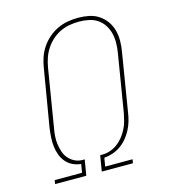

<svg xmlns="http://www.w3.org/2000/svg" viewBox="-110 -832 821 922"><g transform="rotate(-15 300.0 -371.5)"><path d="M50 0 53 -19H189L196 -61Q174 -63 154.5 -72.5Q135 -82 121.5 -98Q108 -114 100.5 -134.5Q93 -155 90.5 -177Q88 -199 89.5 -222Q91 -245 94 -267L142 -553Q146 -579 154.5 -604Q163 -629 178.5 -652Q194 -675 215 -693Q236 -711 260.5 -722.5Q285 -734 311 -738.5Q337 -743 363 -743Q363 -743 363.5 -743Q364 -743 364 -743Q391 -743 417.5 -737.5Q444 -732 465.5 -717.5Q487 -703 502 -681.5Q517 -660 523.5 -634.5Q530 -609 529.5 -581.5Q529 -554 524 -527L477 -240Q474 -219 468 -198.5Q462 -178 451.5 -158Q441 -138 426.5 -120.5Q412 -103 393.5 -90Q375 -77 354 -70Q333 -63 311 -61L304 -19H440L437 0H282L295 -78H305Q325 -78 344.5 -84.5Q364 -91 381 -103.5Q398 -116 411 -132.5Q424 -149 433.5 -167.5Q443 -186 448 -205Q453 -224 457 -244L504 -530Q508 -554 508.5 -578.5Q509 -603 503.5 -626Q498 -649 485.5 -668.5Q473 -688 454 -701Q435 -714 411 -719Q387 -724 363 -724Q339 -724 315.5 -720Q292 -716 269.5 -705.5Q247 -695 228 -678Q209 -661 195.5 -640.5Q182 -620 174 -597Q166 -574 162 -550L115 -264Q111 -244 109.5 -223.5Q108 -203 110.5 -183.5Q113 -164 119 -145.5Q125 -127 136.5 -112.5Q148 -98 165.5 -88.5Q183 -79 202 -78H218L205 0Z"/></g></svg>

Font: Iosevka Curly Slab ThEx
Style: Italic
Weight: 100
Width: 7
Italic angle: -9°
Monospace: yes
Designer: Belleve Invis
Foundry: Belleve Invis
Version: Version 11.1.0; ttfautohint (v1.8.3)